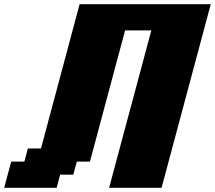

<svg xmlns="http://www.w3.org/2000/svg" viewBox="-20 -895 1024 915"><path d="M500 0H750Q789.1 -146 867.2 -437.5Q945.3 -729 984.4 -875H359.4L175.3 -187.5H112.8L96.2 -125H33.7Q27.8 -104 16.6 -62.5Q5.4 -21 0 0H250L266.6 -62.5H329.1L346.2 -125H408.7Q436.5 -229.5 492.4 -437.7Q548.3 -646 576.2 -750H701.2Z"/></svg>

Font: Faithful 32x
Style: BoldOblique
Weight: 400
Foundry: Faithful Resource Pack
Version: Version 1.0; January 27, 2023